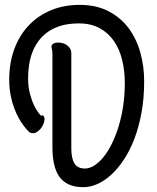

<svg xmlns="http://www.w3.org/2000/svg" viewBox="-20 -736 649 794"><path d="M274.9 -123Q274.9 -81.5 287.8 -60.3Q300.8 -39.1 331.1 -39.1Q350.1 -39.1 369.6 -51.3Q389.2 -63.5 407.7 -86.2Q426.3 -108.9 442.1 -140.9Q458 -172.9 470.2 -212.2Q482.4 -251.5 489.3 -297.4Q496.1 -343.3 496.1 -393.1Q496.1 -443.4 485.1 -488.3Q474.1 -533.2 450.9 -566.7Q427.7 -600.1 391.8 -619.6Q356 -639.2 306.2 -639.2Q264.6 -639.2 232.9 -629.9Q201.2 -620.6 178 -604.2Q154.8 -587.9 138.9 -565.9Q123 -543.9 113.5 -518.8Q104 -493.7 100.1 -466.6Q96.2 -439.5 96.2 -413.1Q96.2 -377 103.8 -348.6Q111.3 -320.3 120.8 -300.5Q130.4 -280.8 138.9 -270Q147.5 -259.3 148.9 -257.8Q157.2 -260.3 160.6 -255.9Q164.1 -251.5 164.1 -244.1Q164.1 -234.4 159.9 -223.9Q155.8 -213.4 148.9 -204.8Q142.1 -196.3 133.5 -190.7Q125 -185.1 116.2 -185.1Q112.3 -185.1 108.6 -186Q105 -187 101.1 -189.9Q100.1 -190.4 93.8 -197Q87.4 -203.6 78.1 -215.8Q68.8 -228 58.3 -246.3Q47.9 -264.6 38.8 -288.6Q29.8 -312.5 23.9 -342.3Q18.1 -372.1 18.1 -407.2Q18.1 -475.1 38.8 -532Q59.6 -588.9 97.7 -629.6Q135.7 -670.4 189.5 -693.1Q243.2 -715.8 309.1 -715.8Q378.9 -715.8 429.4 -689.2Q480 -662.6 512.5 -618.7Q544.9 -574.7 560.5 -518.1Q576.2 -461.4 576.2 -400.9Q576.2 -330.1 565.2 -270Q554.2 -210 535.4 -161.1Q516.6 -112.3 491.7 -75Q466.8 -37.6 439 -12.5Q411.1 12.7 381.8 25.4Q352.5 38.1 325.2 38.1Q290 38.1 265.4 27.1Q240.7 16.1 225.6 -5.1Q210.4 -26.4 203.6 -57.4Q196.8 -88.4 196.8 -127.9V-511.2Q196.8 -525.4 194.8 -531.5Q192.9 -537.6 192.9 -543Q192.9 -550.8 200.7 -555.4Q208.5 -560.1 219.2 -560.1Q244.1 -560.1 259.5 -547.1Q274.9 -534.2 274.9 -516.1Z"/></svg>

Font: Grand Hotel
Style: Regular
Weight: 400
Designer: Brian J. Bonislawsky & Jim Lyles for Astigmatic (AOETI)
Foundry: Astigmatic (AOETI)
Version: Version 001.000